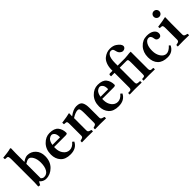

<svg xmlns="http://www.w3.org/2000/svg" viewBox="203 -1787 2889 2889"><g transform="rotate(-45 1647.0 -342.5)"><path d="M184.1 -56.2Q206.1 -31.2 233.9 -30.8Q292 -30.8 322.5 -82.3Q353 -133.8 353 -220.2Q353 -293.5 325.4 -343.3Q297.9 -393.1 261.2 -393.1Q232.4 -393.1 184.1 -361.8ZM74.2 -563Q74.2 -608.9 67.6 -622.6Q61 -636.2 43.9 -636.2L12.2 -638.2Q6.3 -638.2 5.9 -643.1L2.9 -671.9Q40 -674.8 96.9 -682.9Q153.8 -690.9 170.9 -698.2Q187 -698.2 187 -688Q184.1 -647.9 184.1 -583V-401.9Q242.2 -443.8 286.1 -443.8Q362.3 -443.8 415 -388.4Q467.8 -333 467.8 -243.2Q467.8 -129.4 397.9 -59.8Q328.1 9.8 238.8 9.8Q176.8 9.8 133.8 -40L104 13.2L69.8 6.8Q73.7 -25.4 74.2 -74.2Z M663.6 -285.2H823.7Q825.7 -287.1 825.7 -295.9Q825.7 -350.1 804.2 -376Q782.7 -401.9 757.8 -401.9Q748 -401.9 735.8 -397.5Q723.6 -393.1 708.7 -382.1Q693.8 -371.1 681.2 -346.2Q668.5 -321.3 663.6 -285.2ZM906.7 -108.9 931.6 -87.9Q883.8 10.3 755.9 9.8Q648.9 9.8 596.4 -49.1Q543.9 -107.9 543.9 -198.2Q543.9 -307.1 609.4 -375.5Q674.8 -443.8 758.8 -443.8Q858.9 -443.8 899.9 -392.8Q940.9 -341.8 940.9 -266.1Q940.9 -245.1 901.9 -245.1H658.7V-219.2Q658.7 -145 697.8 -95.5Q736.8 -45.9 794.9 -45.9Q855 -45.9 906.7 -108.9Z M1178.7 -380.9Q1260.7 -443.8 1329.6 -443.8Q1403.8 -443.8 1427.7 -402.8Q1451.7 -361.8 1451.7 -283.2V-76.2Q1451.7 -57.1 1462.6 -49.1Q1473.6 -41 1500.5 -34.2L1508.8 -32.2Q1516.6 -30.3 1516.6 -22.9V0L1514.6 2Q1434.6 0 1395.5 0L1283.7 2L1281.7 0V-22.9Q1281.7 -29.8 1289.6 -32.2L1293.9 -33.2Q1319.8 -40 1330.8 -48.1Q1341.8 -56.2 1341.8 -76.2V-290Q1341.8 -344.2 1333.7 -366.2Q1325.7 -388.2 1299.8 -388.2Q1253.9 -388.2 1178.7 -340.8V-76.2Q1178.7 -57.1 1190.2 -48.1Q1201.7 -39.1 1226.6 -33.2L1230.5 -32.2Q1238.3 -30.3 1238.8 -22.9V0L1236.8 2Q1160.6 0 1121.6 0L1005.9 2L1003.9 0V-22.9Q1003.9 -29.8 1011.7 -32.2L1020.5 -34.2Q1047.4 -40 1058.1 -48.1Q1068.8 -56.2 1068.8 -76.2V-320.8Q1068.8 -356 1063.7 -366.9Q1058.6 -377.9 1046.9 -378.9L1005.9 -382.8L1003.9 -417Q1126 -433.1 1171.9 -446.8Q1178.7 -446.8 1178.7 -443.8L1176.8 -380.9Z M1687.5 -285.2H1847.7Q1849.6 -287.1 1849.6 -295.9Q1849.6 -350.1 1828.1 -376Q1806.6 -401.9 1781.7 -401.9Q1772 -401.9 1759.8 -397.5Q1747.6 -393.1 1732.7 -382.1Q1717.8 -371.1 1705.1 -346.2Q1692.4 -321.3 1687.5 -285.2ZM1930.7 -108.9 1955.6 -87.9Q1907.7 10.3 1779.8 9.8Q1672.9 9.8 1620.4 -49.1Q1567.9 -107.9 1567.9 -198.2Q1567.9 -307.1 1633.3 -375.5Q1698.7 -443.8 1782.7 -443.8Q1882.8 -443.8 1923.8 -392.8Q1964.8 -341.8 1964.8 -266.1Q1964.8 -245.1 1925.8 -245.1H1682.6V-219.2Q1682.6 -145 1721.7 -95.5Q1760.7 -45.9 1818.8 -45.9Q1878.9 -45.9 1930.7 -108.9Z M2348.6 -391.1H2200.7V-77.1Q2200.7 -48.3 2215.1 -40.8Q2229.5 -33.2 2267.6 -33.2Q2276.4 -33.2 2276.9 -23.9V-1L2274.4 1Q2165.5 -1 2126.5 -1L2022.5 1L2020.5 -1V-23.9Q2020.5 -32.7 2028.8 -33.2H2047.9Q2071.8 -33.2 2081.3 -43.7Q2090.8 -54.2 2090.8 -77.1V-391.1H2021.5Q2016.6 -391.1 2016.6 -396V-415Q2016.6 -435.1 2039.6 -435.1H2090.8V-449.2Q2090.8 -519 2110.8 -570.6Q2130.9 -622.1 2162.8 -647.9Q2194.8 -673.8 2228.3 -686Q2261.7 -698.2 2296.4 -698.2Q2362.3 -698.2 2402.8 -670.9Q2472.7 -624 2472.7 -580.1Q2472.7 -562 2455.6 -547.1Q2438.5 -532.2 2415.5 -532.2Q2390.6 -532.2 2367.7 -552Q2344.7 -571.8 2336.4 -609.9Q2329.6 -642.1 2319.1 -653.6Q2308.6 -665 2284.7 -665Q2269.5 -665 2257.1 -658Q2244.6 -650.9 2230.7 -633.5Q2216.8 -616.2 2208.7 -578.1Q2200.7 -540 2200.7 -485.8V-435.1H2356.4Q2376.5 -435.1 2414.6 -439.9Q2452.6 -444.8 2456.5 -444.8H2487.8V-77.1Q2487.8 -54.2 2497.3 -43.7Q2506.8 -33.2 2530.8 -33.2H2549.8Q2557.6 -33.2 2557.6 -23.9V-1L2556.6 1Q2472.7 -1 2432.6 -1L2318.8 1L2316.4 -1V-23.9Q2316.4 -32.7 2324.7 -33.2Q2355.5 -33.2 2366.5 -40Q2377.4 -46.9 2377.4 -77.1V-320.8Q2377.4 -364.7 2372.6 -377.9Q2367.7 -391.1 2348.6 -391.1Z M2980 -86.9Q2932.1 10.3 2823.2 9.8Q2719.2 9.8 2665.3 -45.7Q2611.3 -101.1 2611.3 -201.2Q2611.3 -306.2 2674.3 -375Q2737.3 -443.8 2827.1 -443.8Q2904.3 -443.8 2944.8 -413.8Q2985.4 -383.8 2985.4 -339.8Q2985.4 -315.9 2971.7 -300Q2958 -284.2 2935.1 -284.2Q2911.1 -284.2 2895.8 -297.1Q2880.4 -310.1 2878.4 -331.1Q2871.6 -401.9 2823.2 -401.9Q2782.2 -401.9 2753.7 -354.5Q2725.1 -307.1 2725.1 -226.1Q2725.1 -147 2761.7 -94Q2798.3 -41 2849.1 -41Q2902.3 -41 2960.4 -106Z M3219.7 -321.3V-77.1Q3219.7 -57.1 3231.2 -48.1Q3242.7 -39.1 3266.6 -34.2L3276.9 -32.2Q3284.7 -30.3 3284.7 -22.9V0L3282.7 2Q3201.7 0 3162.6 0L3045.9 2L3043.9 0V-22.9Q3043.9 -30.8 3050.8 -32.2L3063 -34.2Q3087.9 -38.1 3098.9 -47.6Q3109.9 -57.1 3109.9 -77.1V-320.8Q3109.9 -356 3104.2 -368.9Q3098.6 -381.8 3087.9 -382.8L3046.9 -387.2L3044.9 -417Q3178.7 -435.1 3215.8 -446.8Q3222.7 -446.8 3222.7 -443.8Q3219.7 -371.1 3219.7 -321.3ZM3121.3 -528.6Q3104 -545.9 3104 -571Q3104 -596.2 3121.3 -613.5Q3138.7 -630.9 3163.8 -630.9Q3189 -630.9 3206.3 -613.5Q3223.6 -596.2 3223.6 -571Q3223.6 -545.9 3206.3 -528.6Q3189 -511.2 3163.8 -511.2Q3138.7 -511.2 3121.3 -528.6Z"/></g></svg>

Font: Linux Libertine
Style: Semibold
Weight: 600
Designer: Philipp H. Poll
Foundry: Philipp H. Poll
Version: Version 5.1.2 ; ttfautohint (v0.9)